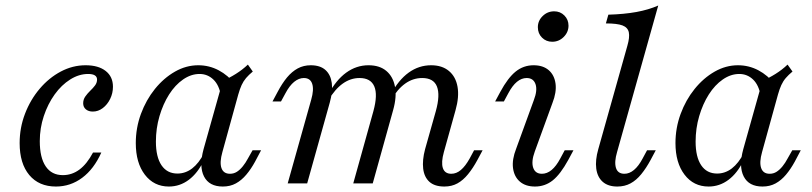

<svg xmlns="http://www.w3.org/2000/svg" viewBox="-20 -661 2925 692"><path d="M181.5 11.3Q120.2 11.3 85.5 -30.2Q50.8 -71.8 50.8 -145.2Q50.8 -200.8 70.2 -251.2Q89.5 -301.6 123 -341.1Q156.5 -380.6 199.2 -403.2Q241.9 -425.8 288.7 -425.8Q334.7 -425.8 360.9 -405.2Q387.1 -384.7 387.1 -348.4Q387.1 -325 377 -304.4Q366.9 -283.9 350.4 -271.4Q333.9 -258.9 314.5 -258.9Q299.2 -258.9 289.5 -266.9Q279.8 -275 279.8 -288.7Q279.8 -302.4 287.5 -313.3Q295.2 -324.2 305.2 -333.9Q315.3 -343.5 322.6 -353.2Q329.8 -362.9 329.8 -374.2Q329.8 -394.4 297.6 -394.4Q264.5 -394.4 233.1 -374.6Q201.6 -354.8 177 -320.6Q152.4 -286.3 137.9 -242.7Q123.4 -199.2 123.4 -152.4Q123.4 -92.7 144.8 -61.3Q166.1 -29.8 206.5 -29.8Q239.5 -29.8 266.5 -50Q293.5 -70.2 315.3 -111.3H345.2Q318.5 -51.6 276.2 -20.2Q233.9 11.3 181.5 11.3Z M588.7 11.3Q534.7 11.3 502 -31.5Q469.4 -74.2 469.4 -145.2Q469.4 -200 487.9 -250.4Q506.5 -300.8 538.3 -340.3Q570.2 -379.8 610.5 -402.8Q650.8 -425.8 694.4 -425.8Q733.9 -425.8 768.1 -407.7Q802.4 -389.5 827.4 -357.3L776.6 -314.5Q770.2 -354 749.2 -374.2Q728.2 -394.4 699.2 -394.4Q668.5 -394.4 639.9 -374.6Q611.3 -354.8 589.5 -320.6Q567.7 -286.3 554.8 -242.3Q541.9 -198.4 541.9 -150.8Q541.9 -95.2 562.1 -65.3Q582.3 -35.5 619.4 -35.5Q648.4 -35.5 672.6 -54Q696.8 -72.6 715.3 -108.9L714.5 -82.3Q692.7 -37.1 660.5 -12.9Q628.2 11.3 588.7 11.3ZM783.1 11.3Q733.9 11.3 715.3 -25Q696.8 -61.3 713.7 -123.4L783.1 -370.2Q806.5 -379.8 830.2 -394.8Q854 -409.7 873.4 -428.2L891.1 -403.2Q876.6 -391.1 866.9 -379.8Q857.3 -368.5 850.8 -354.4Q844.4 -340.3 838.7 -320.2L781.5 -112.9Q771 -75.8 778.2 -55.2Q785.5 -34.7 808.9 -34.7Q822.6 -34.7 833.9 -41.9Q845.2 -49.2 855.2 -61.7Q865.3 -74.2 873.4 -89.5L890.3 -119.4H921L899.2 -78.2Q884.7 -51.6 867.7 -31.5Q850.8 -11.3 830.2 0Q809.7 11.3 783.1 11.3Z M1581.5 11.3Q1546.8 11.3 1527.8 -5.6Q1508.9 -22.6 1505.2 -53.2Q1501.6 -83.9 1512.1 -123.4L1550.8 -260.5Q1566.9 -318.5 1554.8 -349.2Q1542.7 -379.8 1501.6 -379.8Q1468.5 -379.8 1440.3 -359.7Q1412.1 -339.5 1389.5 -300L1388.7 -321Q1416.1 -372.6 1452.8 -399.2Q1489.5 -425.8 1533.9 -425.8Q1573.4 -425.8 1598 -405.2Q1622.6 -384.7 1629 -348.4Q1635.5 -312.1 1621.8 -263.7L1579.8 -112.9Q1569.4 -75.8 1576.2 -55.2Q1583.1 -34.7 1606.5 -34.7Q1625 -34.7 1641.1 -48.4Q1657.3 -62.1 1672.6 -89.5L1688.7 -119.4H1719.4L1700.8 -84.7Q1684.7 -54.8 1666.9 -33.1Q1649.2 -11.3 1628.6 0Q1608.1 11.3 1581.5 11.3ZM1016.9 0 1101.6 -301.6Q1112.1 -337.9 1105.2 -358.9Q1098.4 -379.8 1075 -379.8Q1057.3 -379.8 1040.3 -366.1Q1023.4 -352.4 1008.9 -325L992.7 -295.2H962.1L980.6 -329.8Q996.8 -360.5 1014.5 -381.9Q1032.3 -403.2 1053.2 -414.5Q1074.2 -425.8 1100 -425.8Q1133.9 -425.8 1152.8 -408.9Q1171.8 -391.9 1175.8 -361.7Q1179.8 -331.5 1168.5 -291.1L1087.1 0ZM1253.2 0 1325.8 -260.5Q1341.9 -319.4 1329 -349.6Q1316.1 -379.8 1275.8 -379.8Q1243.5 -379.8 1215.3 -359.7Q1187.1 -339.5 1163.7 -300V-321Q1191.1 -372.6 1227.8 -399.2Q1264.5 -425.8 1308.1 -425.8Q1348.4 -425.8 1372.6 -405.2Q1396.8 -384.7 1403.6 -348.4Q1410.5 -312.1 1396.8 -263.7L1323.4 0Z M1908.1 11.3Q1874.2 11.3 1853.6 -6.5Q1833.1 -24.2 1829 -55.2Q1825 -86.3 1840.3 -125L1904 -300Q1917.7 -335.5 1910.1 -357.7Q1902.4 -379.8 1878.2 -379.8Q1859.7 -379.8 1843.1 -366.1Q1826.6 -352.4 1812.1 -325L1796 -295.2H1764.5L1783.1 -329.8Q1810.5 -380.6 1838.7 -403.2Q1866.9 -425.8 1903.2 -425.8Q1937.1 -425.8 1957.7 -408.1Q1978.2 -390.3 1982.3 -359.3Q1986.3 -328.2 1971 -289.5L1907.3 -114.5Q1894.4 -79 1901.6 -56.9Q1908.9 -34.7 1933.1 -34.7Q1970.2 -34.7 1999.2 -89.5L2015.3 -119.4H2046.8L2028.2 -84.7Q2000 -33.1 1972.2 -10.9Q1944.4 11.3 1908.1 11.3ZM1970.2 -510.5Q1948.4 -510.5 1933.5 -525.4Q1918.5 -540.3 1918.5 -562.9Q1918.5 -586.3 1935.9 -603.2Q1953.2 -620.2 1977.4 -620.2Q1999.2 -620.2 2014.1 -605.2Q2029 -590.3 2029 -568.5Q2029 -545.2 2011.7 -527.8Q1994.4 -510.5 1970.2 -510.5Z M2204.8 11.3Q2171.8 11.3 2152.4 -5.6Q2133.1 -22.6 2129 -53.2Q2125 -83.9 2136.3 -123.4L2241.1 -496Q2250 -526.6 2246.4 -544.4Q2242.7 -562.1 2223.4 -569.4Q2204 -576.6 2163.7 -576.6L2172.6 -608.1Q2229 -609.7 2273.4 -617.7Q2317.7 -625.8 2352.4 -641.1L2204 -112.9Q2193.5 -77.4 2200 -56Q2206.5 -34.7 2230.6 -34.7Q2248.4 -34.7 2264.9 -48.4Q2281.5 -62.1 2296 -89.5L2312.1 -119.4H2343.5L2325 -84.7Q2308.9 -54.8 2291.1 -33.1Q2273.4 -11.3 2252.4 0Q2231.5 11.3 2204.8 11.3Z M2533.9 11.3Q2479.8 11.3 2447.2 -31.5Q2414.5 -74.2 2414.5 -145.2Q2414.5 -200 2433.1 -250.4Q2451.6 -300.8 2483.5 -340.3Q2515.3 -379.8 2555.6 -402.8Q2596 -425.8 2639.5 -425.8Q2679 -425.8 2713.3 -407.7Q2747.6 -389.5 2772.6 -357.3L2721.8 -314.5Q2715.3 -354 2694.4 -374.2Q2673.4 -394.4 2644.4 -394.4Q2613.7 -394.4 2585.1 -374.6Q2556.5 -354.8 2534.7 -320.6Q2512.9 -286.3 2500 -242.3Q2487.1 -198.4 2487.1 -150.8Q2487.1 -95.2 2507.3 -65.3Q2527.4 -35.5 2564.5 -35.5Q2593.5 -35.5 2617.7 -54Q2641.9 -72.6 2660.5 -108.9L2659.7 -82.3Q2637.9 -37.1 2605.6 -12.9Q2573.4 11.3 2533.9 11.3ZM2728.2 11.3Q2679 11.3 2660.5 -25Q2641.9 -61.3 2658.9 -123.4L2728.2 -370.2Q2751.6 -379.8 2775.4 -394.8Q2799.2 -409.7 2818.5 -428.2L2836.3 -403.2Q2821.8 -391.1 2812.1 -379.8Q2802.4 -368.5 2796 -354.4Q2789.5 -340.3 2783.9 -320.2L2726.6 -112.9Q2716.1 -75.8 2723.4 -55.2Q2730.6 -34.7 2754 -34.7Q2767.7 -34.7 2779 -41.9Q2790.3 -49.2 2800.4 -61.7Q2810.5 -74.2 2818.5 -89.5L2835.5 -119.4H2866.1L2844.4 -78.2Q2829.8 -51.6 2812.9 -31.5Q2796 -11.3 2775.4 0Q2754.8 11.3 2728.2 11.3Z"/></svg>

Font: Playfair 5pt SemiExpanded Light 12pt
Style: Italic
Weight: 300
Italic angle: -15.6°
Version: Version 2.000;gftools[0.9.28]